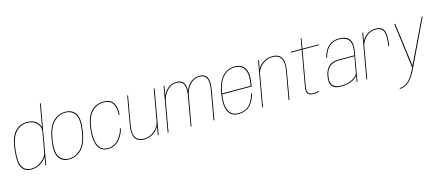

<svg xmlns="http://www.w3.org/2000/svg" viewBox="-61 -1507 5646 2457"><g transform="rotate(-15 2761.5 -278.5)"><path d="M366.5 0H377L515 -785H504L383.5 -100ZM178.5 4Q263.5 4 324.8 -44.2Q386 -92.5 394 -135.5L395 -163Q385 -108 322 -57.5Q259 -7 180 -7Q104.5 -7 68 -68Q31.5 -129 47 -271.5Q63 -446.5 126.8 -517Q190.5 -587.5 282.5 -587.5Q361.5 -587.5 406.8 -537.2Q452 -487 442.5 -432L449.5 -459Q457.5 -502 411.8 -550.2Q366 -598.5 282 -598.5Q182 -598.5 116.8 -524.8Q51.5 -451 35.5 -271.5Q19.5 -124.5 57.5 -60.2Q95.5 4 178.5 4Z M682.5 4Q774.5 4 844.5 -63.5Q914.5 -131 941.5 -297Q968 -462 924.2 -530Q880.5 -598 788.5 -598Q696 -598 625.8 -530.2Q555.5 -462.5 529 -297Q502.5 -131.5 546.2 -63.8Q590 4 682.5 4ZM684 -7Q599.5 -7 557.2 -71.5Q515 -136 540.5 -297Q566.5 -456.5 634.2 -521.8Q702 -587 786.5 -587Q871 -587 913.5 -522.2Q956 -457.5 930 -297Q904 -137 836.2 -72Q768.5 -7 684 -7Z M1196 4Q1290.5 4 1349.2 -66.2Q1408 -136.5 1421 -211H1409.5Q1397 -141.5 1340.2 -74.2Q1283.5 -7 1196.5 -7Q1111.5 -7 1076 -79.5Q1040.5 -152 1052.5 -276.5Q1067.5 -443 1132.8 -514.8Q1198 -586.5 1296.5 -586.5Q1383.5 -586.5 1416.2 -525.5Q1449 -464.5 1439.5 -381.5H1451Q1461.5 -469.5 1426.2 -533.5Q1391 -597.5 1296.5 -597.5Q1191.5 -597.5 1123.8 -523Q1056 -448.5 1041 -276.5Q1029 -146 1066.5 -71Q1104 4 1196 4Z M1856 0H1867L1971 -592H1960L1876 -116ZM1620 -593H1609L1544 -224Q1524 -110 1555.2 -52Q1586.5 6 1674 6Q1754.5 6 1815.8 -43Q1877 -92 1888.5 -156.5L1887.5 -180Q1875 -107.5 1813.5 -56.2Q1752 -5 1675 -5Q1595.5 -5 1565.2 -59Q1535 -113 1554.5 -222Z M1986.5 0H1997.5L2082.5 -481L2102 -592H2091ZM2290.5 0H2301.5L2369.5 -384.5Q2387 -484 2364 -541Q2341 -598 2260.5 -598Q2186 -598 2131.5 -545Q2077 -492 2061 -402L2066 -388Q2081.5 -475 2134.8 -531Q2188 -587 2259.5 -587Q2332 -587 2353.5 -533.5Q2375 -480 2358.5 -386.5ZM2594 0H2605L2673 -384.5Q2690.5 -484 2667.5 -541Q2644.5 -598 2564.5 -598Q2490 -598 2435.2 -545Q2380.5 -492 2364.5 -402L2370 -388Q2385 -475 2438.5 -531Q2492 -587 2563 -587Q2636 -587 2657.2 -533.5Q2678.5 -480 2662 -386.5Z M2924.5 4 2926.5 -7Q2835 -7 2800.2 -82.8Q2765.5 -158.5 2788 -299Q2813 -454 2878.2 -520.2Q2943.5 -586.5 3029.5 -586.5Q3118 -586.5 3156.2 -520.8Q3194.5 -455 3166.5 -299L3172.5 -304.5H2784L2782 -293H3177.5Q3178.5 -298 3179 -301.5Q3207 -461 3167.2 -529.2Q3127.5 -597.5 3031.5 -597.5Q2938.5 -597.5 2870.5 -528Q2802.5 -458.5 2776.5 -299Q2753.5 -153.5 2790 -74.8Q2826.5 4 2924.5 4ZM2926.5 -7 2924.5 4Q2981.5 4 3030.2 -18.5Q3079 -41 3111 -92.8Q3143 -144.5 3159.5 -209H3148Q3132.5 -149.5 3101.8 -99Q3071 -48.5 3024.5 -27.8Q2978 -7 2926.5 -7Z M3237.5 0H3248.5L3330.5 -463.5L3354.5 -593H3343ZM3588.5 0H3599.5L3664.5 -369Q3684.5 -483.5 3652 -541.2Q3619.5 -599 3532 -599Q3451.5 -599 3391.2 -550.2Q3331 -501.5 3319.5 -436.5L3321 -413.5Q3333.5 -486 3393.8 -537Q3454 -588 3531 -588Q3610.5 -588 3642 -534Q3673.5 -480 3654 -371Z M3920 5Q3957.5 5 3992.5 -5L3994.5 -16Q3958 -6 3922 -6Q3875.5 -6 3855 -27.2Q3834.5 -48.5 3845.5 -112L3928.5 -581H4142L4144 -592H3930.5L3953.5 -724.5H3942.5L3919.5 -592H3775.5L3773.5 -581H3917.5L3833.5 -106Q3822 -39.5 3847.2 -17.2Q3872.5 5 3920 5Z M4289 4Q4338.5 4 4376 -5.2Q4413.5 -14.5 4440.2 -28.8Q4467 -43 4483 -58Q4499 -73 4505 -85L4490 0H4500.5L4568.5 -387Q4582 -462 4567.2 -508.2Q4552.5 -554.5 4514 -576Q4475.5 -597.5 4416.5 -597.5Q4376 -597.5 4341.5 -586.5Q4307 -575.5 4278.8 -552Q4250.5 -528.5 4229.2 -491Q4208 -453.5 4194 -400H4205.5Q4223.5 -466 4253.2 -507Q4283 -548 4323.8 -567.2Q4364.5 -586.5 4415 -586.5Q4470 -586.5 4506 -565.5Q4542 -544.5 4556 -500.2Q4570 -456 4557.5 -386L4549 -338H4346.5Q4319 -338 4293.2 -333.5Q4267.5 -329 4244.5 -318Q4221.5 -307 4202.5 -287.8Q4183.5 -268.5 4169.8 -239.2Q4156 -210 4149 -168.5Q4141.5 -126 4144.8 -96Q4148 -66 4160.2 -46.5Q4172.5 -27 4191.8 -16Q4211 -5 4235.8 -0.5Q4260.5 4 4289 4ZM4291.5 -7Q4259.5 -7 4232 -14Q4204.5 -21 4185.2 -38.5Q4166 -56 4158.8 -87.5Q4151.5 -119 4160.5 -168.5Q4169 -217 4187.5 -248.2Q4206 -279.5 4231.8 -296.5Q4257.5 -313.5 4286.8 -320.2Q4316 -327 4346 -327H4547.5L4508.5 -107Q4499.5 -90 4481.5 -72.2Q4463.5 -54.5 4436.2 -39.8Q4409 -25 4373 -16Q4337 -7 4291.5 -7Z M4999 -337.5H5010.5Q5035 -476 5009.2 -536.8Q4983.5 -597.5 4904 -597.5Q4820.5 -597.5 4766 -549Q4711.5 -500.5 4700 -434.5L4704 -419.5Q4715.5 -483.5 4769 -535Q4822.5 -586.5 4903 -586.5Q4974.5 -586.5 4998.8 -529.5Q5023 -472.5 4999 -337.5ZM4619 0H4630L4711.5 -461.5L4734.5 -592H4723.5Z M5223.5 0H5240L5523 -592H5510.5L5230 -9L5235.5 -9.5L5159.5 -592.5L5147 -592ZM5001 228Q5065 228 5121.2 180.8Q5177.5 133.5 5240 0L5228.5 -2Q5168 126 5115.5 171.5Q5063 217 5003 217Z"/></g></svg>

Font: Anybody UltraCondensed Thin Thin
Style: Italic
Weight: 250
Italic angle: -10°
Version: Version 1.111